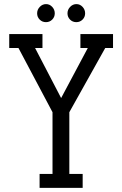

<svg xmlns="http://www.w3.org/2000/svg" viewBox="-20 -916 596 936"><path d="M531 -750V-682H493L318 -369V-68H383V0H173V-68H236V-369L70 -682H25V-750H187V-682H151L278 -438L408 -682H372V-750ZM204.5 -896Q222 -896 234.5 -882.5Q247 -869 247 -851Q247 -833 234.5 -820.5Q222 -808 204 -808Q186 -808 173.5 -820.5Q161 -833 161 -851Q161 -869 174 -882.5Q187 -896 204.5 -896ZM352.5 -896Q370 -896 382.5 -882.5Q395 -869 395 -851Q395 -833 382.5 -820.5Q370 -808 352 -808Q334 -808 321.5 -820.5Q309 -833 309 -851Q309 -869 322 -882.5Q335 -896 352.5 -896Z"/></svg>

Font: Kelly Slab
Style: Regular
Weight: 400
Designer: Denis Masharov
Foundry: Denis Masharov
Version: Version 1.001